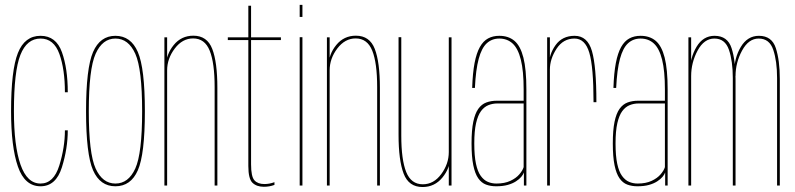

<svg xmlns="http://www.w3.org/2000/svg" viewBox="-20 -746 3195 772"><path d="M143 3Q205 3 228.8 -73Q252.5 -149 252.5 -222H241Q241 -153.5 218.5 -80.8Q196 -8 143 -8Q89 -8 62.5 -84Q36 -160 36 -299Q36 -459.5 62 -525.2Q88 -591 143 -591Q196.5 -591 218.8 -529Q241 -467 241 -375H252.5Q252.5 -470.5 229 -536.2Q205.5 -602 143 -602Q79.5 -602 52 -533Q24.5 -464 24.5 -299Q24.5 -155.5 52 -76.2Q79.5 3 143 3Z M444 3Q506 3 534.2 -61.2Q562.5 -125.5 562.5 -298.5Q562.5 -472 534.2 -537Q506 -602 444 -602Q382.5 -602 354.2 -537Q326 -472 326 -298.5Q326 -125.5 354.2 -61.2Q382.5 3 444 3ZM444 -8Q392 -8 364.5 -68.5Q337 -129 337 -298.5Q337 -468.5 364.5 -529.8Q392 -591 444 -591Q496.5 -591 524 -529.8Q551.5 -468.5 551.5 -298.5Q551.5 -129 524 -68.5Q496.5 -8 444 -8Z M641 0H652V-504V-596H641ZM843 0H854V-392.5Q854 -496 833.5 -549.2Q813 -602.5 757.5 -602.5Q709 -602.5 678.5 -565Q648 -527.5 648 -482.5L652 -463Q652 -510.5 682.8 -551Q713.5 -591.5 756.5 -591.5Q803.5 -591.5 823.2 -542.2Q843 -493 843 -396Z M1041 5Q1063.5 5 1083.5 -2.5V-13.5Q1063.5 -6 1043 -6Q1016.5 -6 1003 -21Q989.5 -36 989.5 -85.5V-585H1109.5V-596H989.5V-723H978.5V-596H896V-585H978.5V-78.5Q978.5 -27 995.2 -11Q1012 5 1041 5Z M1185 0H1196V-596.5H1185ZM1185 -726.5V-678H1196V-726.5Z M1294.5 0H1305.5V-504V-596H1294.5ZM1496.5 0H1507.5V-392.5Q1507.5 -496 1487 -549.2Q1466.5 -602.5 1411 -602.5Q1362.5 -602.5 1332 -565Q1301.5 -527.5 1301.5 -482.5L1305.5 -463Q1305.5 -510.5 1336.2 -551Q1367 -591.5 1410 -591.5Q1457 -591.5 1476.8 -542.2Q1496.5 -493 1496.5 -396Z M1784.5 0H1795.5V-596H1784.5V-71.5ZM1593.5 -596.5H1582.5V-204Q1582.5 -101.5 1603 -47.8Q1623.5 6 1679 6Q1727.5 6 1758.8 -32Q1790 -70 1790 -114.5L1784.5 -134.5Q1784.5 -87 1754.2 -46Q1724 -5 1680 -5Q1633 -5 1613.2 -54.5Q1593.5 -104 1593.5 -200.5Z M1975 3Q2002 3 2021.5 -2.5Q2041 -8 2054.5 -16.8Q2068 -25.5 2075.8 -34.8Q2083.5 -44 2086.5 -52.5V0H2096.5V-386.5Q2096.5 -467.5 2084.5 -514.5Q2072.5 -561.5 2048.5 -581.8Q2024.5 -602 1987.5 -602Q1962 -602 1942.5 -591.5Q1923 -581 1909.5 -557Q1896 -533 1888.2 -492.8Q1880.5 -452.5 1878.5 -392.5H1889.5Q1893 -466 1904.8 -509.5Q1916.5 -553 1937.2 -572Q1958 -591 1987.5 -591Q2019.5 -591 2041.2 -571Q2063 -551 2074.2 -506Q2085.5 -461 2085.5 -386V-341H1977.5Q1954.5 -341 1935.5 -334Q1916.5 -327 1903.2 -308.5Q1890 -290 1883 -256.5Q1876 -223 1876 -169.5Q1876 -115.5 1883 -81.5Q1890 -47.5 1903 -29Q1916 -10.5 1934.2 -3.8Q1952.5 3 1975 3ZM1976 -8Q1957.5 -8 1941.5 -14.8Q1925.5 -21.5 1913 -38.8Q1900.5 -56 1893.8 -87.5Q1887 -119 1887 -169.5Q1887 -219 1894.2 -250.8Q1901.5 -282.5 1914.2 -299.5Q1927 -316.5 1943.8 -323.2Q1960.5 -330 1979.5 -330H2085.5V-74Q2081.5 -60.5 2068.2 -45Q2055 -29.5 2032 -18.8Q2009 -8 1976 -8Z M2366.5 -335H2378Q2378 -479 2360.2 -540.5Q2342.5 -602 2290.5 -602Q2240.5 -602 2213.8 -564.5Q2187 -527 2187 -481.5L2191 -466Q2191 -509 2217.8 -550Q2244.5 -591 2290 -591Q2332.5 -591 2349.5 -534Q2366.5 -477 2366.5 -335ZM2180 0H2191V-503.5V-596H2180Z M2543 3Q2570 3 2589.5 -2.5Q2609 -8 2622.5 -16.8Q2636 -25.5 2643.8 -34.8Q2651.5 -44 2654.5 -52.5V0H2664.5V-386.5Q2664.5 -467.5 2652.5 -514.5Q2640.5 -561.5 2616.5 -581.8Q2592.5 -602 2555.5 -602Q2530 -602 2510.5 -591.5Q2491 -581 2477.5 -557Q2464 -533 2456.2 -492.8Q2448.5 -452.5 2446.5 -392.5H2457.5Q2461 -466 2472.8 -509.5Q2484.5 -553 2505.2 -572Q2526 -591 2555.5 -591Q2587.5 -591 2609.2 -571Q2631 -551 2642.2 -506Q2653.5 -461 2653.5 -386V-341H2545.5Q2522.5 -341 2503.5 -334Q2484.5 -327 2471.2 -308.5Q2458 -290 2451 -256.5Q2444 -223 2444 -169.5Q2444 -115.5 2451 -81.5Q2458 -47.5 2471 -29Q2484 -10.5 2502.2 -3.8Q2520.5 3 2543 3ZM2544 -8Q2525.5 -8 2509.5 -14.8Q2493.5 -21.5 2481 -38.8Q2468.5 -56 2461.8 -87.5Q2455 -119 2455 -169.5Q2455 -219 2462.2 -250.8Q2469.5 -282.5 2482.2 -299.5Q2495 -316.5 2511.8 -323.2Q2528.5 -330 2547.5 -330H2653.5V-74Q2649.5 -60.5 2636.2 -45Q2623 -29.5 2600 -18.8Q2577 -8 2544 -8Z M2748 0H2759V-519V-596H2748ZM2926.5 0H2937.5V-428.5Q2937.5 -503 2921.5 -552.5Q2905.5 -602 2853 -602Q2807 -602 2780.5 -557.5Q2754 -513 2754 -455L2759 -440Q2759 -494.5 2785 -542.8Q2811 -591 2852.5 -591Q2895.5 -591 2911 -545.5Q2926.5 -500 2926.5 -432ZM3104.5 0H3115.5V-428.5Q3115.5 -503 3099.5 -552.5Q3083.5 -602 3031.5 -602Q2985.5 -602 2958.8 -557.5Q2932 -513 2932 -455L2937.5 -440Q2937.5 -494.5 2963.8 -542.8Q2990 -591 3030.5 -591Q3074 -591 3089.2 -545.5Q3104.5 -500 3104.5 -432Z"/></svg>

Font: Anybody Thin Condensed
Style: Regular
Weight: 100
Width: 3
Version: Version 1.113;gftools[0.9.25]